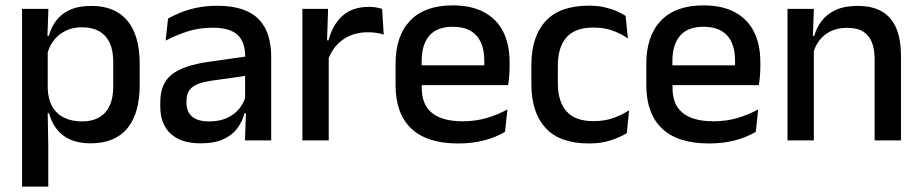

<svg xmlns="http://www.w3.org/2000/svg" viewBox="-20 -522 3426 714"><path d="M316.5 11Q273 11 241.8 -2.8Q210.5 -16.5 191 -41.8Q171.5 -67 162.5 -100.5H130L157.5 -193Q159 -152 175 -124.8Q191 -97.5 219.2 -84Q247.5 -70.5 284.5 -70.5Q341 -70.5 371 -103.2Q401 -136 401 -199.5V-293Q401 -355.5 371.2 -388Q341.5 -420.5 284.5 -420.5Q250.5 -420.5 224 -407.5Q197.5 -394.5 180.2 -372.2Q163 -350 156 -321.5L133 -388.5H161.5Q170 -419.5 188.5 -444.8Q207 -470 239.2 -485Q271.5 -500 320.5 -500Q408 -500 453.8 -445Q499.5 -390 499.5 -284.5V-207Q499.5 -100.5 453.5 -44.8Q407.5 11 316.5 11ZM62 172V-489H160L156 -374.5L157.5 -345.5V-140.5L157 -121.5L159.5 17V172Z M891 0 895 -116 891.5 -131V-285L892 -309.5Q892 -366 863.2 -392.5Q834.5 -419 771 -419Q719.5 -419 675.5 -404.5Q631.5 -390 596 -371L605 -453Q625 -464.5 652 -475.5Q679 -486.5 713 -493.5Q747 -500.5 787.5 -500.5Q843 -500.5 881.5 -487.2Q920 -474 943.5 -449Q967 -424 977.8 -389Q988.5 -354 988.5 -311V0ZM725.5 11Q653 11 614.5 -24.8Q576 -60.5 576 -126.5V-141.5Q576 -211.5 619.2 -245.2Q662.5 -279 755.5 -292L902.5 -313L908 -242L767 -222Q716.5 -215 695 -197.8Q673.5 -180.5 673.5 -147V-140Q673.5 -106.5 694.2 -88.5Q715 -70.5 757.5 -70.5Q796.5 -70.5 824.5 -83.5Q852.5 -96.5 870 -118.2Q887.5 -140 894 -166.5L907.5 -101H889.5Q881.5 -71 863 -45.5Q844.5 -20 811.2 -4.5Q778 11 725.5 11Z M1198.5 -295.5 1177.5 -372H1201.5Q1217 -430 1253.5 -463.2Q1290 -496.5 1353 -496.5Q1368 -496.5 1379.8 -494.2Q1391.5 -492 1401 -489L1407 -393.5Q1395 -397.5 1380 -399.8Q1365 -402 1347.5 -402Q1294 -402 1255 -374.5Q1216 -347 1198.5 -295.5ZM1104.5 0V-489H1200L1195.5 -346.5L1202.5 -339.5V0Z M1684.5 11.5Q1567.5 11.5 1509.2 -44.2Q1451 -100 1451 -205V-285Q1451 -388.5 1505.2 -445.2Q1559.5 -502 1663.5 -502Q1734 -502 1781 -476.2Q1828 -450.5 1851.5 -403.5Q1875 -356.5 1875 -292V-273.5Q1875 -256.5 1873.5 -239Q1872 -221.5 1869.5 -205.5H1779.5Q1780.5 -231.5 1780.8 -254.5Q1781 -277.5 1781 -296.5Q1781 -337 1768 -365Q1755 -393 1729 -407.8Q1703 -422.5 1663.5 -422.5Q1605 -422.5 1576.5 -389.2Q1548 -356 1548 -294.5V-248.5L1548.5 -237V-193.5Q1548.5 -166 1556.8 -143.5Q1565 -121 1583.2 -104.8Q1601.5 -88.5 1630.5 -79.8Q1659.5 -71 1701 -71Q1748 -71 1789.2 -83Q1830.5 -95 1867 -115L1858 -31.5Q1825 -12 1781.2 -0.2Q1737.5 11.5 1684.5 11.5ZM1503 -205.5V-279H1849.5V-205.5Z M2170.5 11.5Q2061.5 11.5 2008.8 -46.2Q1956 -104 1956 -209.5V-280Q1956 -386 2009 -443.5Q2062 -501 2170.5 -501Q2200.5 -501 2225.8 -495.5Q2251 -490 2271.5 -481.2Q2292 -472.5 2306.5 -463L2315 -379Q2291 -396 2259.5 -407.8Q2228 -419.5 2186 -419.5Q2119 -419.5 2086.8 -383.2Q2054.5 -347 2054.5 -278V-212Q2054.5 -144.5 2086.8 -108Q2119 -71.5 2186 -71.5Q2228.5 -71.5 2261 -83.2Q2293.5 -95 2319.5 -112L2311 -27Q2288 -12.5 2252.2 -0.5Q2216.5 11.5 2170.5 11.5Z M2617 11.5Q2500 11.5 2441.8 -44.2Q2383.5 -100 2383.5 -205V-285Q2383.5 -388.5 2437.8 -445.2Q2492 -502 2596 -502Q2666.5 -502 2713.5 -476.2Q2760.5 -450.5 2784 -403.5Q2807.5 -356.5 2807.5 -292V-273.5Q2807.5 -256.5 2806 -239Q2804.5 -221.5 2802 -205.5H2712Q2713 -231.5 2713.2 -254.5Q2713.5 -277.5 2713.5 -296.5Q2713.5 -337 2700.5 -365Q2687.5 -393 2661.5 -407.8Q2635.5 -422.5 2596 -422.5Q2537.5 -422.5 2509 -389.2Q2480.5 -356 2480.5 -294.5V-248.5L2481 -237V-193.5Q2481 -166 2489.2 -143.5Q2497.5 -121 2515.8 -104.8Q2534 -88.5 2563 -79.8Q2592 -71 2633.5 -71Q2680.5 -71 2721.8 -83Q2763 -95 2799.5 -115L2790.5 -31.5Q2757.5 -12 2713.8 -0.2Q2670 11.5 2617 11.5ZM2435.5 -205.5V-279H2782V-205.5Z M3232.5 0V-302Q3232.5 -337.5 3222.8 -363.5Q3213 -389.5 3190.8 -404Q3168.5 -418.5 3130 -418.5Q3094.5 -418.5 3068.5 -405.5Q3042.5 -392.5 3026.2 -370.5Q3010 -348.5 3003 -320.5L2987 -388.5H3008Q3016.5 -419.5 3036 -444.8Q3055.5 -470 3088 -485Q3120.5 -500 3168.5 -500Q3226 -500 3261.5 -478.2Q3297 -456.5 3313.8 -415Q3330.5 -373.5 3330.5 -313V0ZM2908.5 0V-489H3006.5L3002.5 -374.5L3006.5 -368.5V0Z"/></svg>

Font: Anek Telugu Medium
Style: Regular
Weight: 500
Designer: Omkar Bhoir (Telugu), Yesha Goshar (Latin)
Foundry: Ek Type
Version: Version 1.003